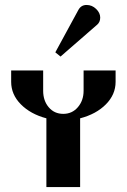

<svg xmlns="http://www.w3.org/2000/svg" viewBox="-20 -754 511 774"><path d="M446 -424Q446 -373 407 -333.5Q368 -294 303 -277V0H167V-277Q103 -294 64 -333.5Q25 -373 25 -424V-470H154V-388Q154 -348 176.5 -321.5Q199 -295 235 -295Q271 -295 294 -322Q317 -349 317 -388V-470H446ZM370 -653 224 -526 203 -543 296 -714Q307 -734 329 -734Q351 -734 367.5 -718Q384 -702 384 -683Q384 -664 370 -653Z"/></svg>

Font: Trochut
Style: Bold
Weight: 700
Designer: Andreu Balius
Foundry: Andreu Balius
Version: Version 1.001